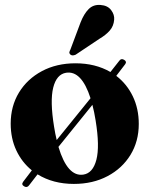

<svg xmlns="http://www.w3.org/2000/svg" viewBox="-20 -728 604 772"><path d="M77.5 21.5Q64.5 14.5 73 3L108 -43Q68 -75.5 45.5 -123.5Q23 -171.5 23 -231Q23 -301 56.2 -355.8Q89.5 -410.5 148.5 -442Q207.5 -473.5 283.5 -473.5Q363.5 -473.5 424 -438.5L459.5 -483.5Q467 -494.5 479 -487.5Q491 -480.5 483.5 -470L447.5 -423Q490 -390.5 514 -340.8Q538 -291 538 -229.5Q538 -160 504.8 -105.5Q471.5 -51 412.5 -19.8Q353.5 11.5 277 11.5Q193.5 11.5 131 -27L97 17Q89 28 77.5 21.5ZM197.5 -218Q202 -189.5 208 -165L344 -333Q308 -445 246 -435.5Q207.5 -429.5 194 -375.8Q180.5 -322 197.5 -218ZM315.5 -26Q353.5 -32 367.5 -85.5Q381.5 -139 364.5 -243.5Q359 -278 351.5 -306.5L215 -137.5Q251.5 -16 315.5 -26ZM304 -638Q317.5 -672.5 336.5 -691.5Q355.5 -710.5 384.5 -708Q413 -706 427 -687.2Q441 -668.5 439 -648.5Q437 -623 421.2 -605Q405.5 -587 379 -571.5L284 -508Q270 -502 262.5 -509Q258 -513.5 259 -518.2Q260 -523 263 -528.5Z"/></svg>

Font: Fraunces 72pt
Style: Bold
Weight: 700
Version: Version 1.000;[b76b70a41]